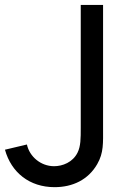

<svg xmlns="http://www.w3.org/2000/svg" viewBox="-20 -740 516 774"><path d="M200 14.5C272.5 14.5 335.5 -15 372 -78.5C398.5 -124.5 395.5 -164 395.5 -226V-720H305.5V-226C305.5 -181.5 305.5 -150.5 292.5 -124.5C273 -85.5 232 -70 198 -70C144.5 -70 99 -108.5 88.5 -157.5L0 -136.5C25.5 -44.5 99 14.5 200 14.5Z"/></svg>

Font: Eudonet Medium
Style: Regular
Weight: 500
Designer: Mikhail Sharanda
Foundry: Mikhail Sharanda
Version: Version 4.503;Glyphs 3.1.2 (3151)